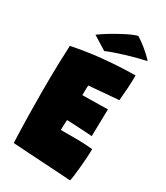

<svg xmlns="http://www.w3.org/2000/svg" viewBox="-212 -947 902 1044"><g transform="rotate(30 239.0 -425.0)"><path d="M407.5 7.5Q362 4.5 316.2 1.5Q270.5 -1.5 224.5 -4Q179 -6.5 133 -9.5Q87 -12.5 41 -15.5Q37.5 -103.5 36 -184.2Q34.5 -265 34.5 -335Q34.5 -438 36.8 -513.5Q39 -589 41 -625.5Q138.5 -645 222 -653.2Q305.5 -661.5 361.5 -663.2Q417.5 -665 431 -665Q431 -626 428.5 -586.8Q426 -547.5 422 -504.5L235.5 -489Q235 -485 234.5 -471.8Q234 -458.5 234 -445.5Q234 -432.5 234 -427.5Q254 -427.5 283 -428Q312 -428.5 341.8 -429Q371.5 -429.5 393 -430L389.5 -260Q381.5 -260.5 358.2 -262Q335 -263.5 307.8 -265Q280.5 -266.5 258.2 -267.5Q236 -268.5 229.5 -268.5Q229 -258.5 228 -236Q227 -213.5 227 -205H321.5Q352.5 -205 380.5 -203.2Q408.5 -201.5 427 -200Q427 -175 424.8 -142.5Q422.5 -110 419.5 -78.2Q416.5 -46.5 413.2 -23Q410 0.5 407.5 7.5ZM337.5 -858Q365 -841 389 -821.2Q413 -801.5 429 -786Q445 -770.5 448.5 -765Q424.5 -760 392 -751.5Q359.5 -743 325.5 -732.8Q291.5 -722.5 262.5 -712.2Q233.5 -702 217 -694.5L131.5 -747.5Q152.5 -763.5 182.5 -782Q212.5 -800.5 243.8 -817.5Q275 -834.5 300.5 -845.8Q326 -857 337.5 -858Z"/></g></svg>

Font: Grandstander Black
Style: Regular
Weight: 900
Designer: Tyler Finck
Foundry: Etcetera Type Co
Version: Version 1.200; ttfautohint (v1.8.3)